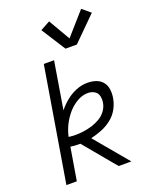

<svg xmlns="http://www.w3.org/2000/svg" viewBox="-174 -1066 925 1161"><g transform="rotate(-20 288.0 -485.5)"><path d="M47 0H114L149 -210Q174 -206 201 -206H212L355 -34L384 0H465L285 -215Q320 -223 354.5 -236.5Q389 -250 419.5 -273.5Q450 -297 468 -329.5Q486 -362 492 -397Q497 -425 493.5 -452.5Q490 -480 473.5 -500.5Q457 -521 431 -529.5Q405 -538 377 -538Q341 -538 305.5 -524Q270 -510 239.5 -485.5Q209 -461 185 -431L235 -735H169ZM205 -266Q181 -266 159 -269Q167 -306 184 -341Q201 -376 226.5 -406.5Q252 -437 287 -458Q322 -479 359 -479Q381 -479 400 -468Q419 -457 424 -435.5Q429 -414 425 -392Q421 -366 404 -342.5Q387 -319 362 -304.5Q337 -290 311 -282Q285 -274 258 -270Q231 -266 205 -266ZM324 -777H397L548 -927L495 -971L368 -827L287 -966L225 -932Z"/></g></svg>

Font: Iosevka Sparkle Light
Style: Italic
Weight: 300
Italic angle: -9°
Designer: Belleve Invis
Foundry: Belleve Invis
Version: Version 4.5.0; ttfautohint (v1.8.3)